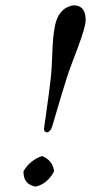

<svg xmlns="http://www.w3.org/2000/svg" viewBox="-20 -678 336 708"><path d="M252.9 -658.2Q286.1 -658.2 293.9 -624.5Q297.9 -606.9 293.5 -585Q286.1 -550.3 250 -457.5Q236.3 -421.9 226.6 -392.1Q216.3 -360.8 173.8 -216.3Q172.4 -211.9 171.9 -210Q164.6 -190.9 153.3 -189.9Q142.1 -191.4 142.1 -203.1Q143.1 -210 147.5 -240.7Q161.6 -338.9 167.5 -392.1Q171.4 -429.7 172.9 -482.4Q174.8 -545.4 183.1 -585Q195.3 -641.6 237.8 -655.3Q246.1 -658.2 252.9 -658.2ZM66.4 -43.9 67.4 -47.9Q89.4 -85.4 132.8 -102.1H136.7Q174.3 -85.9 179.2 -47.9L178.2 -43.9Q153.8 0 112.8 9.8H108.9Q75.2 2 68.8 -25.9Q66.9 -34.2 66.4 -43.9Z"/></svg>

Font: Linux Biolinum Slanted O
Style: Slanted
Weight: 400
Designer: Philipp H. Poll
Foundry: Philipp H. Poll
Version: Version 1.0.4